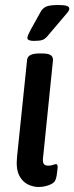

<svg xmlns="http://www.w3.org/2000/svg" viewBox="-20 -738 296 765"><path d="M133 7Q113 7 91.5 -3Q70 -13 56.5 -39Q43 -65 48 -114L88 -500Q91 -525 136 -525H147Q173 -525 182.5 -518Q192 -511 191 -497L152 -114Q149 -95 153.5 -86.5Q158 -78 172 -78Q184 -78 191 -81Q198 -84 203 -84Q212 -84 209 -63Q208 -52 206 -40Q204 -28 201 -21Q197 -9 176.5 -1Q156 7 133 7ZM115 -575Q89 -575 89 -587Q89 -592 93 -600.5Q97 -609 102 -619L142 -691Q149 -704 162.5 -711Q176 -718 212 -718Q236 -718 246 -714.5Q256 -711 256 -704Q256 -696 248 -687Q240 -678 226 -661L175 -601Q161 -583 149.5 -579Q138 -575 115 -575Z"/></svg>

Font: Asap Condensed Condensed Medium
Style: Italic
Weight: 500
Width: 3
Italic angle: -6°
Designer: Pablo Cosgaya
Foundry: Omnibus-Type
Version: Version 3.001; ttfautohint (v1.8.4.7-5d5b)